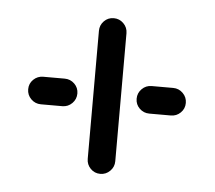

<svg xmlns="http://www.w3.org/2000/svg" viewBox="-35 -464 457 409"><g transform="rotate(5 193.0 -259.5)"><path d="M24.4 -259.3Q24.4 -271.5 33.1 -280Q41.9 -288.5 54.1 -288.5H100Q112.2 -288.5 120.9 -280Q129.6 -271.5 129.6 -259.3Q129.6 -247 120.9 -238.3Q112.2 -229.6 100 -229.6H54.1Q41.9 -229.6 33.1 -238.3Q24.4 -247 24.4 -259.3ZM193 -93Q180.7 -93 172.2 -101.7Q163.7 -110.4 163.7 -122.6V-396.3Q163.7 -408.5 172.2 -417.2Q180.7 -425.9 193 -425.9Q205.2 -425.9 213.9 -417.2Q222.6 -408.5 222.6 -396.3V-122.6Q222.6 -110.4 213.9 -101.7Q205.2 -93 193 -93ZM256.3 -259.3Q256.3 -271.5 265 -280.2Q273.7 -288.9 285.9 -288.9H331.9Q344.1 -288.9 352.8 -280.2Q361.5 -271.5 361.5 -259.3Q361.5 -247 352.8 -238.5Q344.1 -230 331.9 -230H285.9Q273.7 -230 265 -238.5Q256.3 -247 256.3 -259.3Z"/></g></svg>

Font: 26F Galaxy Sans Medium
Style: Regular
Weight: 500
Designer: C₂₉H₂₅N₃O₅
Version: Version 1.100